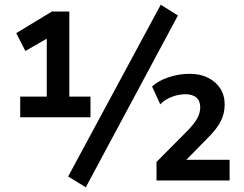

<svg xmlns="http://www.w3.org/2000/svg" viewBox="-20 -768 1037 817"><path d="M66 -269V-357H179V-623L218 -626L88 -551L49 -627L201 -719H275V-357H365V-269ZM345 29 270 -17 664 -748 737 -702ZM646 0V-79L780 -214Q808 -243 820 -265.5Q832 -288 832 -311Q832 -339 815.5 -353Q799 -367 769 -367Q741 -367 711.5 -356Q682 -345 662 -324L627 -400Q654 -425 698 -439.5Q742 -454 787 -454Q831 -454 864.5 -437.5Q898 -421 917 -392Q936 -363 936 -323Q936 -285 919.5 -252.5Q903 -220 868 -185L768 -83V-88H957V0Z"/></svg>

Font: Nunitoga
Style: Bold
Weight: 700
Designer: Vernon Adams
Foundry: Vernon Adams
Version: Version 1.0